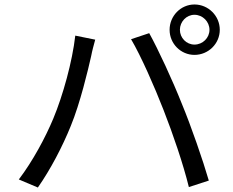

<svg xmlns="http://www.w3.org/2000/svg" viewBox="-20 -830 1040 857"><path d="M783 -697C783 -733 812 -764 848 -764C885 -764 915 -733 915 -697C915 -661 885 -631 848 -631C812 -631 783 -661 783 -697ZM737 -697C737 -635 787 -585 848 -585C910 -585 961 -635 961 -697C961 -759 910 -810 848 -810C787 -810 737 -759 737 -697ZM218 -301C183 -217 127 -112 64 -29L149 7C205 -73 259 -176 296 -268C338 -370 373 -518 387 -580C391 -602 399 -631 405 -653L316 -671C303 -556 261 -404 218 -301ZM710 -339C752 -232 798 -97 823 5L912 -24C886 -114 833 -267 792 -366C750 -472 686 -610 646 -682L565 -655C609 -581 670 -442 710 -339Z"/></svg>

Font: Source Han Sans KR Regular
Style: Regular
Weight: 400
Designer: Ryoko NISHIZUKA (kana & ideographs); Paul D. Hunt (Latin, Greek & Cyrillic); Wenlong ZHANG (bopomofo); Sandoll Communica
Foundry: Adobe Systems Incorporated
Version: Version 1.004;PS 1.004;hotconv 1.0.82;makeotf.lib2.5.63406